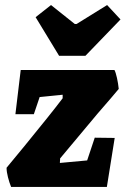

<svg xmlns="http://www.w3.org/2000/svg" viewBox="-20 -740 497 760"><path d="M355 -195 434 -194 403 0H24Q17 -17 11.5 -38.5Q6 -60 6 -76L77 -162Q181 -289 228 -351V-365L137 -356L114 -288H41L62 -463H433Q438 -454 443 -431.5Q448 -409 450 -388Q427 -360 366 -290L218 -113L217 -95L325 -105ZM121 -672 182 -720 276 -645H283L404 -720L457 -663L318 -519H214Z"/></svg>

Font: Grenze Black
Style: Italic
Weight: 900
Italic angle: -10°
Designer: Renata Polastri
Foundry: Omnibus-Type
Version: Version 1.002; ttfautohint (v1.8)